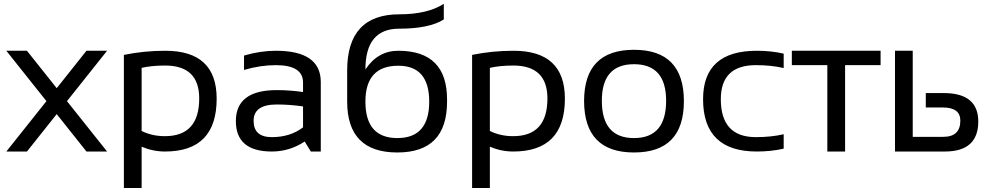

<svg xmlns="http://www.w3.org/2000/svg" viewBox="-20 -771 5071 977"><path d="M117.2 0H12.2L216.3 -256.3L12.2 -512.7H117.2L268.6 -322.3L419.9 -512.7H524.9L320.8 -256.3L524.9 0H419.9L268.6 -190.4Z M700.7 -104.5Q753.9 -78.1 819.3 -78.1Q993.7 -78.1 993.7 -270Q993.7 -437.5 820.3 -437.5Q752 -437.5 700.7 -425.8ZM610.4 -491.7Q712.4 -512.7 821.3 -512.7Q1082.5 -512.7 1082.5 -269Q1082.5 0 819.8 0Q758.3 0 700.7 -24.4V185.5H610.4Z M1180.2 -154.8Q1180.2 -312.5 1388.2 -312.5Q1455.1 -312.5 1522 -302.7V-351.1Q1522 -439.5 1383.8 -439.5Q1304.7 -439.5 1221.7 -415V-488.3Q1304.7 -512.7 1383.8 -512.7Q1612.3 -512.7 1612.3 -353.5V0H1561.5L1530.3 -50.8Q1453.6 0 1363.3 0Q1180.2 0 1180.2 -154.8ZM1388.2 -239.3Q1270.5 -239.3 1270.5 -156.2Q1270.5 -73.2 1363.3 -73.2Q1457 -73.2 1522 -123V-229.5Q1455.1 -239.3 1388.2 -239.3Z M2254.9 -253.9Q2254.9 4.9 2002 4.9Q1746.6 4.9 1746.6 -253.9V-412.6Q1746.6 -698.2 2012.2 -698.2Q2154.8 -698.2 2238.3 -751.5V-671.9Q2163.6 -625 2010.7 -625Q1839.4 -625 1839.4 -417.5Q1902.3 -512.7 2006.8 -512.7Q2254.9 -512.7 2254.9 -264.6ZM2002 -68.4Q2164.1 -68.4 2164.1 -253.9Q2164.1 -436.5 2006.8 -436.5Q1839.4 -436.5 1839.4 -253.9Q1839.4 -68.4 2002 -68.4Z M2472.7 -104.5Q2525.9 -78.1 2591.3 -78.1Q2765.6 -78.1 2765.6 -270Q2765.6 -437.5 2592.3 -437.5Q2523.9 -437.5 2472.7 -425.8ZM2382.3 -491.7Q2484.4 -512.7 2593.3 -512.7Q2854.5 -512.7 2854.5 -269Q2854.5 0 2591.8 0Q2530.3 0 2472.7 -24.4V185.5H2382.3Z M2952.1 -256.3Q2952.1 -517.6 3206.1 -517.6Q3460 -517.6 3460 -256.3Q3460 4.9 3206.1 4.9Q2953.1 4.9 2952.1 -256.3ZM3206.1 -68.4Q3369.6 -68.4 3369.6 -258.3Q3369.6 -444.3 3206.1 -444.3Q3042.5 -444.3 3042.5 -258.3Q3042.5 -68.4 3206.1 -68.4Z M3967.8 -14.6Q3904.3 0 3831.1 0Q3557.6 0 3557.6 -266.1Q3557.6 -512.7 3831.1 -512.7Q3904.3 -512.7 3967.8 -498V-424.8Q3904.3 -439.5 3826.2 -439.5Q3647.9 -439.5 3647.9 -266.1Q3647.9 -73.2 3826.2 -73.2Q3904.3 -73.2 3967.8 -87.9Z M4460.9 -512.7V-439.5H4280.3V0H4189.9V-439.5H4009.3V-512.7Z M4624.5 -512.7V-74.7H4779.8Q4866.7 -74.7 4866.7 -157.2Q4866.7 -224.1 4777.8 -224.1H4690.9V-297.4H4782.2Q4958 -297.4 4958 -152.8Q4958 0 4788.1 0H4534.2V-512.7Z"/></svg>

Font: Voltera
Style: Regular
Weight: 400
Designer: Bernd Montag
Version: Version 1.301